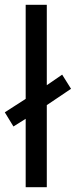

<svg xmlns="http://www.w3.org/2000/svg" viewBox="-29 -780 316 800"><path d="M78 0V-285L27 -253L-9 -312L78 -368V-760H166V-425L230 -469L267 -410L166 -342V0Z"/></svg>

Font: Noto Sans Khmer UI
Style: Regular
Weight: 400
Designer: Danh Hong and the Monotype Design Team
Foundry: Monotype Imaging Inc.
Version: Version 2.002